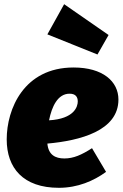

<svg xmlns="http://www.w3.org/2000/svg" viewBox="-20 -876 585 916"><path d="M498 -709 286 -856 206 -712 445 -616ZM545 -401C545 -488 470 -554 331 -554C94 -554 12 -356 12 -211C12 -75 90 20 261 20C351 20 427 -13 486 -56L419 -169C369 -137 331 -120 287 -120C244 -120 211 -137 206 -191C362 -205 545 -252 545 -401ZM214 -302C227 -367 255 -429 312 -429C341 -429 351 -413 351 -392C351 -368 335 -309 214 -302Z"/></svg>

Font: Fira Sans Heavy
Style: Italic
Weight: 900
Italic angle: -8°
Designer: bBox Type GmbH & Carrois Corporate GbR & Edenspiekermann AG
Foundry: bBox Type GmbH & Carrois Corporate GbR & Edenspiekermann AG
Version: Version 4.301;PS 004.301;hotconv 1.0.88;makeotf.lib2.5.64775